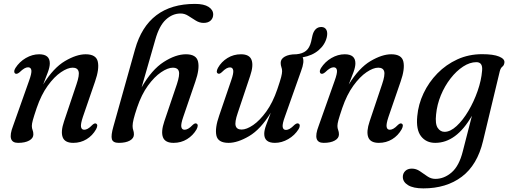

<svg xmlns="http://www.w3.org/2000/svg" viewBox="-20 -742 2674 1010"><path d="M61.5 -354.5Q55.5 -357 55 -365.2Q54.5 -373.5 61 -384Q82 -417 116 -436.8Q150 -456.5 186 -456.5Q242 -456.5 242 -409Q242 -390 232.2 -363.2Q222.5 -336.5 207 -297.5Q261 -385 321.8 -420.8Q382.5 -456.5 430.5 -456.5Q486 -456.5 494.5 -417.5Q503 -378.5 480 -313L416 -127Q403.5 -89.5 406.2 -74.5Q409 -59.5 423 -59.5Q431.5 -59.5 441.5 -64.8Q451.5 -70 466 -85Q477.5 -95.5 485 -92Q498 -86 485.5 -62Q466.5 -28.5 435.2 -9.5Q404 9.5 365.5 9.5Q321 9.5 309.8 -20Q298.5 -49.5 317 -104L382.5 -299Q399 -347.5 393.2 -366.8Q387.5 -386 362 -386Q336 -386 300.8 -362.2Q265.5 -338.5 231.2 -291.2Q197 -244 173 -174Q158 -129.5 152.8 -110.2Q147.5 -91 147.5 -79.5Q147.5 -67.5 151.5 -57.8Q155.5 -48 155.5 -35Q155.5 -15 133.8 -2.8Q112 9.5 75 9.5Q14.5 9.5 48.5 -79L132.5 -316Q147.5 -357 145 -372.5Q142.5 -388 127.5 -388Q118.5 -388 108 -382Q97.5 -376 82.5 -361.5Q69.5 -351 61.5 -354.5Z M701.5 -177Q688.5 -138.5 683 -116Q677.5 -93.5 677.5 -79.5Q677.5 -66.5 681 -57Q684.5 -47.5 684.5 -35Q684.5 -14.5 663 -2.5Q641.5 9.5 605 9.5Q574 9.5 568.5 -10Q563 -29.5 576.5 -76.5L690.5 -483Q757.5 -721.5 1005.5 -721.5Q1053 -721.5 1077.2 -705.8Q1101.5 -690 1101.5 -666Q1101.5 -646.5 1088.2 -634Q1075 -621.5 1051 -621.5Q1029.5 -621.5 1009.8 -633.8Q990 -646 970.8 -658.5Q951.5 -671 930 -671Q887.5 -671 852.5 -638.8Q817.5 -606.5 797 -533.5L725 -282.5Q778 -375.5 841.2 -416Q904.5 -456.5 958 -456.5Q1013.5 -456.5 1022 -417.2Q1030.5 -378 1007.5 -312.5L944 -127Q931 -89.5 933.8 -74.5Q936.5 -59.5 951 -59.5Q959.5 -59.5 969.8 -65Q980 -70.5 994 -85Q1006 -96 1013.5 -92Q1026.5 -86 1014 -61.5Q995.5 -29.5 964 -10Q932.5 9.5 893 9.5Q848.5 9.5 837.2 -20Q826 -49.5 844.5 -104L910.5 -299Q926.5 -347.5 920.8 -366.8Q915 -386 890 -386Q863 -386 827.5 -362Q792 -338 758.2 -291.5Q724.5 -245 701.5 -177Z M1550 -92Q1556.5 -89.5 1556.8 -81.2Q1557 -73 1551 -63Q1530.5 -30 1496.2 -10.2Q1462 9.5 1426 9.5Q1370 9.5 1370 -38Q1370 -56.5 1379.8 -83.5Q1389.5 -110.5 1404.5 -149Q1351 -61.5 1290.5 -26Q1230 9.5 1182.5 9.5Q1126.5 9.5 1118.2 -29.5Q1110 -68.5 1133 -134L1196.5 -320Q1209.5 -357 1206.8 -372.2Q1204 -387.5 1190 -387.5Q1181 -387.5 1171 -382Q1161 -376.5 1146.5 -362Q1134.5 -351 1127 -355Q1114 -361 1126.5 -385Q1144.5 -417 1176.5 -436.8Q1208.5 -456.5 1247.5 -456.5Q1292 -456.5 1303.2 -427Q1314.5 -397.5 1296 -343L1230.5 -147.5Q1214 -99.5 1219.8 -80Q1225.5 -60.5 1251 -60.5Q1277 -60.5 1311.8 -84.2Q1346.5 -108 1380.8 -155.2Q1415 -202.5 1439 -273Q1454 -317 1459 -336.5Q1464 -356 1464 -367.5Q1464 -379 1460.2 -389Q1456.5 -399 1456.5 -411.5Q1456.5 -432 1478.2 -444.2Q1500 -456.5 1537 -456.5Q1538 -456.5 1539 -456.5Q1571.5 -459.5 1590 -474.8Q1608.5 -490 1616.5 -522.5L1623.5 -554.5Q1628.5 -576 1640.5 -588.2Q1652.5 -600.5 1672 -600Q1689.5 -599 1697 -584.8Q1704.5 -570.5 1699 -546Q1689.5 -506.5 1656.2 -478Q1623 -449.5 1572 -440.5Q1583 -419 1563.5 -367.5L1479.5 -130.5Q1464.5 -90 1467 -74.2Q1469.5 -58.5 1484.5 -58.5Q1493 -58.5 1503.5 -64.2Q1514 -70 1529.5 -85.5Q1542.5 -96 1550 -92Z M1669 -354.5Q1663 -357 1662.5 -365.2Q1662 -373.5 1668.5 -384Q1689.5 -417 1723.5 -436.8Q1757.5 -456.5 1793.5 -456.5Q1849.5 -456.5 1849.5 -409Q1849.5 -390 1839.8 -363.2Q1830 -336.5 1814.5 -297.5Q1868.5 -385 1929.2 -420.8Q1990 -456.5 2038 -456.5Q2093.5 -456.5 2102 -417.5Q2110.5 -378.5 2087.5 -313L2023.5 -127Q2011 -89.5 2013.8 -74.5Q2016.5 -59.5 2030.5 -59.5Q2039 -59.5 2049 -64.8Q2059 -70 2073.5 -85Q2085 -95.5 2092.5 -92Q2105.5 -86 2093 -62Q2074 -28.5 2042.8 -9.5Q2011.5 9.5 1973 9.5Q1928.5 9.5 1917.2 -20Q1906 -49.5 1924.5 -104L1990 -299Q2006.5 -347.5 2000.8 -366.8Q1995 -386 1969.5 -386Q1943.5 -386 1908.2 -362.2Q1873 -338.5 1838.8 -291.2Q1804.5 -244 1780.5 -174Q1765.5 -129.5 1760.2 -110.2Q1755 -91 1755 -79.5Q1755 -67.5 1759 -57.8Q1763 -48 1763 -35Q1763 -15 1741.2 -2.8Q1719.5 9.5 1682.5 9.5Q1622 9.5 1656 -79L1740 -316Q1755 -357 1752.5 -372.5Q1750 -388 1735 -388Q1726 -388 1715.5 -382Q1705 -376 1690 -361.5Q1677 -351 1669 -354.5Z M2521 -0.5Q2491 126 2409.5 187.5Q2328 249 2207 249Q2154 249 2126.5 232Q2099 215 2099 188.5Q2099 170 2111.8 157.5Q2124.5 145 2146.5 145Q2169 145 2188.8 158.5Q2208.5 172 2228 185.5Q2247.5 199 2270 199Q2316.5 199 2356 164.8Q2395.5 130.5 2414.5 54L2462.5 -133Q2380.5 9.5 2269.5 9.5Q2222 9.5 2195 -25Q2168 -59.5 2175 -131Q2180.5 -193 2208 -251.2Q2235.5 -309.5 2281 -356Q2326.5 -402.5 2386.2 -429.8Q2446 -457 2516 -457Q2575.5 -457 2605.5 -444.5Q2635.5 -432 2633.5 -413.5Q2632 -398.5 2622.8 -391.5Q2613.5 -384.5 2609 -367ZM2274 -140Q2268.5 -90 2282.5 -69.2Q2296.5 -48.5 2318.5 -48.5Q2349 -48.5 2382 -79Q2415 -109.5 2444 -158.5Q2473 -207.5 2492.5 -263.5Q2512 -319.5 2516 -370Q2520.5 -415 2486 -415Q2451.5 -415 2416 -391.8Q2380.5 -368.5 2350 -329.2Q2319.5 -290 2299.2 -241Q2279 -192 2274 -140Z"/></svg>

Font: Fraunces 72pt Soft
Style: Italic
Weight: 400
Italic angle: -16°
Version: Version 1.000;[b76b70a41]